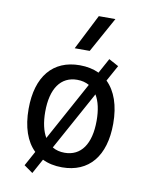

<svg xmlns="http://www.w3.org/2000/svg" viewBox="-93 -863 773 995"><g transform="rotate(10 293.0 -365.0)"><path d="M147 65.4 189.5 -12.2C219.2 2.4 253.9 9.8 293 9.8C434.1 9.8 515.6 -87.9 515.6 -258.8C515.6 -354.5 489.7 -427.2 442.4 -473.1L488.8 -557.1L437.5 -585L394.5 -506.3C365.2 -520 331.5 -527.3 293 -527.3C151.9 -527.3 70.3 -429.7 70.3 -258.8C70.3 -163.1 95.7 -90.3 143.1 -44.9L100.6 32.7ZM293 -66.9C268.6 -66.9 247.1 -72.3 228.5 -83.5L398.4 -392.6C418 -360.4 428.2 -314.9 428.2 -258.8C428.2 -136.2 379.4 -66.9 293 -66.9ZM187 -126C168 -158.2 157.7 -203.1 157.7 -258.8C157.7 -381.3 206.5 -450.7 293 -450.7C316.9 -450.7 337.9 -445.3 356 -435.1ZM251 -609.4H330.1L432.6 -794.9H345.2Z"/></g></svg>

Font: Cascadia Mono PL SemiLight
Style: Regular
Weight: 350
Monospace: yes
Designer: Aaron Bell
Foundry: Saja Typeworks
Version: Version 2404.023